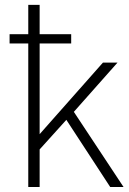

<svg xmlns="http://www.w3.org/2000/svg" viewBox="-20 -753 518 773"><path d="M18.6 -578.1V-615.2H93.8V-733.4H139.6V-615.2H266.6V-578.1H139.6V-212.9L394.5 -501H453.1L277.3 -302.7L477.5 0H423.8L247.1 -270.5L139.6 -151.4V0H93.8V-578.1Z"/></svg>

Font: Gothic A1 ExtraLight
Style: Regular
Weight: 275
Designer: HanYang I&C Co.,Ltd.
Foundry: HanYang I&C Co.,Ltd.
Version: Version 2.50